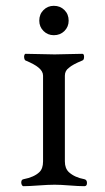

<svg xmlns="http://www.w3.org/2000/svg" viewBox="-20 -637 360 660"><path d="M115 -566Q115 -588 129.5 -602.5Q144 -617 165 -617Q187 -617 201.5 -602.5Q216 -588 216 -566Q216 -545 201.5 -530.5Q187 -516 165 -516Q144 -516 129.5 -530.5Q115 -545 115 -566ZM203 -377V-82Q203 -58 217 -45Q237 -27 270 -21Q279 -19 279 -8Q279 3 270 3Q250 3 219 0.5Q188 -2 168 -2Q146 -2 112.5 0.5Q79 3 61 3Q57 3 54.5 -2.5Q52 -8 53.5 -14Q55 -20 61 -21Q97 -28 115 -45Q128 -57 128 -82V-377Q128 -392 112 -405Q99 -416 68 -429Q65 -430 63.5 -436Q62 -442 63.5 -447Q65 -452 68 -452Q90 -452 119.5 -451Q149 -450 168 -450Q186 -450 214 -451Q242 -452 263 -452Q269 -452 269 -441.5Q269 -431 263 -429Q229 -415 217 -404Q203 -394 203 -377Z"/></svg>

Font: EB Garamond 12 All SC
Style: AllSC
Weight: 400
Version: Version 0.016 ; ttfautohint (v0.97) -l 8 -r 50 -G 200 -x 0 -